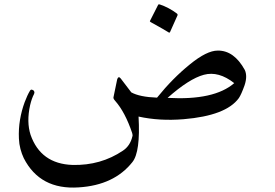

<svg xmlns="http://www.w3.org/2000/svg" viewBox="-20 -623 1252 873"><path d="M970 -393Q1044 -394 1093 -305Q1106 -277 1092 -235Q1077 -193 1066 -177Q1008 -97 815 -81Q705 -72 610 -93Q619 68 582 114Q499 219 338 229Q162 241 88 96Q79 77 73 54.5Q67 32 66 7Q64 -37 71 -78.5Q78 -120 92 -158Q98 -174 104 -187Q110 -200 116 -210Q120 -217 126 -215Q133 -213 135 -208Q138 -203 135 -196Q124 -175 117 -145Q100 -69 119 -10Q165 122 310 127Q438 130 539 62Q572 40 582 -3Q584 -8 581 -18Q549 -113 504 -164Q494 -175 496 -181L513 -263Q519 -279 529 -266L577 -203Q615 -182 694 -179Q765 -267 843 -330Q920 -393 970 -393ZM1045 -245Q974 -301 907 -283Q840 -265 742 -178Q954 -166 1045 -245ZM699 -601Q700 -604 706 -603Q748 -589 785 -561Q789 -557 787 -553L753 -477Q751 -472 743 -478Q739 -481 719.5 -492Q700 -503 666 -522Q660 -525 662 -528Z"/></svg>

Font: Amiri
Style: Italic
Weight: 400
Italic angle: 10°
Designer: Khaled Hosny
Version: Version 0.113